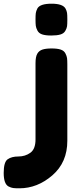

<svg xmlns="http://www.w3.org/2000/svg" viewBox="-152 -792 424 1038"><path d="M50 -746Q64 -772 127 -772Q187 -772 202 -746Q209 -733 210.5 -722Q212 -711 212 -689V-683Q212 -661 210.5 -650Q209 -639 201 -625Q193 -611 174.5 -605.5Q156 -600 125 -600Q94 -600 76 -606Q58 -612 50.5 -626.5Q43 -641 41.5 -652.5Q40 -664 40 -687Q40 -710 41.5 -721Q43 -732 50 -746ZM212 -443V-31Q212 86 131 156Q50 226 -47 226Q-70 226 -81 224.5Q-92 223 -106 216Q-132 202 -132 143Q-132 84 -110.5 69Q-89 54 -52.5 54Q-16 54 12 34Q40 14 40 -38V-450Q40 -485 49.5 -501.5Q59 -518 77.5 -524Q96 -530 127 -530Q158 -530 176 -524Q194 -518 201.5 -503.5Q209 -489 210.5 -477.5Q212 -466 212 -443Z"/></svg>

Font: Fredoka One
Style: Regular
Weight: 400
Version: Version 1.001;April 7, 2020;FontCreator 12.0.0.2522 64-bit